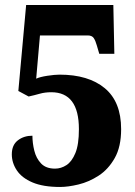

<svg xmlns="http://www.w3.org/2000/svg" viewBox="-20 -734 537 764"><path d="M219 10Q152 10 109.5 -8Q67 -26 47 -56Q27 -86 27 -120Q27 -157 51 -175.5Q75 -194 109 -194Q109 -165 116.5 -134.5Q124 -104 143.5 -83.5Q163 -63 199 -63Q223 -63 244.5 -77Q266 -91 280 -125Q294 -159 294 -220Q294 -367 184 -367Q159 -367 138 -361Q117 -355 94 -350L53 -372L84 -714H431L435 -520H375L365 -554Q360 -572 353 -582.5Q346 -593 329 -593H139L124 -421Q139 -428 168.5 -432.5Q198 -437 217 -437Q332 -437 397 -383Q462 -329 462 -220Q462 -150 436.5 -105Q411 -60 372.5 -35Q334 -10 292.5 0Q251 10 219 10Z"/></svg>

Font: Noto Serif Thai Condensed Black
Style: Regular
Weight: 900
Width: 3
Designer: Monotype Design Team
Foundry: Monotype Imaging Inc.
Version: Version 2.002; ttfautohint (v1.8.4.7-5d5b)